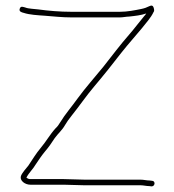

<svg xmlns="http://www.w3.org/2000/svg" viewBox="-20 -679 620 684"><path d="M440 -620C462.8 -622.5 481.3 -624.4 501 -631C499 -627.7 496.7 -624.7 494 -622C475.7 -600.4 459.9 -578.3 439 -554.5C410.2 -521.7 377.7 -478.7 348 -441C316.1 -401.8 285.4 -367.8 257 -329C235.4 -298.7 211.5 -271.5 195 -244C189.7 -234.7 184 -227.3 178 -222C157.5 -199.4 144.9 -175.6 125 -152C108.6 -132.6 94.5 -109.2 81 -89C74.6 -81.3 58.7 -63 55 -53C48.6 -35.2 69.6 -21 88 -21H206C228 -21 256.5 -19 279.5 -19H480C491 -19 501.5 -16 512 -16L520 -15C532.9 -15 534.7 -35 521 -35L513 -36C502.1 -36 491.8 -39 480 -39H280C257.1 -39 228.9 -41 206 -41H88C83.3 -41 79.3 -42.3 76 -45C75.3 -45 74.7 -45.3 74 -46C82.8 -63.7 98.1 -77 107 -93C116.4 -107.1 128.5 -125.2 140 -139C155.1 -156.6 162.9 -168.8 175 -187C187.3 -204 201 -214.5 212 -234C217.3 -243.3 225.3 -254.7 236 -268C260.5 -298.3 287.2 -337.4 314 -369C344.6 -405 383.8 -453.9 413 -492C439.4 -525.2 462.1 -550 486 -579C500.9 -598.5 517.2 -614.9 527 -636C529.7 -638.7 529.8 -643.8 527.5 -651.5C525.2 -659.2 520 -661 512 -657C502.7 -652.4 495.4 -649.5 483 -647C459.7 -642.3 434 -637 407 -637H234C193.5 -637 153 -640.5 116 -645.5C103.7 -647.2 80.7 -647.8 71 -652C62.3 -654.2 54.3 -658.7 50.5 -648.5C46.7 -638.1 55.7 -635.3 65 -633C85 -626.3 115 -624.7 139 -623C171.4 -620.7 199.9 -617 234 -617H407C418.2 -617 430.2 -620 440 -620Z"/></svg>

Font: HoneyBee
Style: UltLit
Weight: 100
Foundry: Cannot Into Space Fonts
Version: Version 0.89